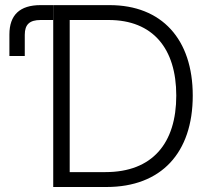

<svg xmlns="http://www.w3.org/2000/svg" viewBox="-20 -748 834 768"><path d="M405.8 0C625 0 751 -136.7 751 -365.7C751 -591.3 627 -727.5 418.5 -727.5H192.9V0ZM17.6 -609.9V-523.9H79.1V-608.9C79.1 -649.9 98.1 -668 142.6 -668H192.4V-727.5H142.1C59.1 -727.5 17.6 -688 17.6 -609.9ZM258.8 -59.6V-668H414.6C591.8 -668 685.1 -553.7 685.1 -365.7C685.1 -175.3 589.8 -59.6 401.9 -59.6Z"/></svg>

Font: Raveo Display Display Light
Style: Regular
Weight: 300
Designer: Jakub Foglar, Rasmus Andersson (Inter)
Foundry: Jakubfoglar.com
Version: Version 1.100;Glyphs 3.2.3 (3260)